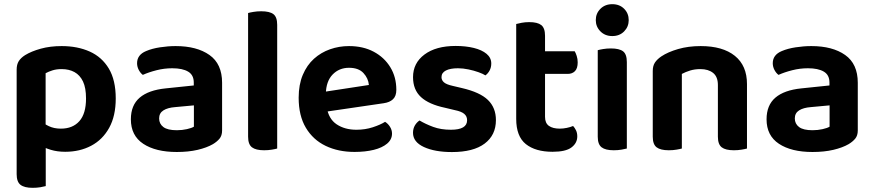

<svg xmlns="http://www.w3.org/2000/svg" viewBox="-20 -713 4189 920"><path d="M292.5 14.3Q362.4 14.3 417 -14.7Q471.7 -43.6 503.1 -100.4Q534.6 -157.3 534.6 -241.2Q534.6 -328.9 501.5 -384.4Q468.3 -439.8 409.9 -466Q351.4 -492.2 275.5 -492.2Q220.3 -492.2 175.2 -479.7Q130.1 -467.2 100.4 -448.9Q79.8 -435.9 69.8 -419.9Q59.8 -403.9 59.8 -379.3V-52.6H198.6V-362.2Q212.6 -369.9 231.7 -375.9Q250.7 -381.9 275.5 -381.9Q310.6 -381.9 336.8 -367.6Q363.1 -353.2 377.7 -322.6Q392.2 -292.1 392.2 -241.2Q392.2 -168.4 360.3 -132.5Q328.4 -96.6 271.6 -96.6Q238.5 -96.6 213.6 -108.7Q188.7 -120.9 170.7 -136V-17.1Q192.3 -4.7 223.2 4.8Q254.1 14.3 292.5 14.3ZM199.2 -88.9 59.8 -89.5V121.6Q59.8 158.4 78.4 172.7Q97 187 136.5 187Q156.4 187 173.3 184.2Q190.3 181.3 199.2 178.7Z M827.2 -89Q852.7 -89 875.6 -94.2Q898.5 -99.4 909.1 -106V-208.1L819.5 -199.8Q783.3 -197.1 762.9 -184Q742.5 -171 742.5 -145.5Q742.5 -119.7 762.8 -104.3Q783.1 -89 827.2 -89ZM821.6 -492.2Q923.1 -492.2 983.7 -449.5Q1044.2 -406.9 1044.2 -316.3V-87.9Q1044.2 -63.2 1031.8 -48.4Q1019.3 -33.6 1000.3 -22.3Q971.1 -5.4 927.1 5Q883.1 15.3 827.2 15.3Q725.9 15.3 666.5 -24Q607.1 -63.3 607.1 -141.2Q607.1 -208.9 649.3 -245Q691.5 -281.2 773.7 -289.5L908.5 -303.5V-317.6Q908.5 -353.8 881.5 -369.8Q854.4 -385.9 805.4 -385.9Q767 -385.9 730.2 -376.5Q693.4 -367.2 664.4 -354.2Q653.1 -362.5 644.9 -377.9Q636.8 -393.4 636.8 -410Q636.8 -450.5 680.3 -468.4Q708.6 -480.5 746.7 -486.3Q784.9 -492.2 821.6 -492.2Z M1168.8 -264 1308.2 -259.9V-1.3Q1299.3 1.3 1282.3 4.1Q1265.4 7 1245.5 7Q1206 7 1187.4 -7.1Q1168.8 -21.2 1168.8 -58.1ZM1308.2 -188.3 1168.8 -192V-650.6Q1177.8 -653.3 1194.9 -656.1Q1212 -659 1231.6 -659Q1272.1 -659 1290.1 -645.2Q1308.2 -631.4 1308.2 -593.9Z M1497.8 -171.4 1492.5 -266.8 1747.6 -305.8Q1744.9 -337.7 1721.5 -363Q1698.1 -388.2 1652.6 -388.2Q1605.1 -388.2 1573.8 -355.9Q1542.6 -323.6 1541.3 -263.7L1545.2 -200.8Q1554.2 -143.3 1593.1 -117.3Q1632 -91.3 1687.9 -91.3Q1729.9 -91.3 1766.5 -103.3Q1803.2 -115.3 1825.2 -129.3Q1839.5 -120.4 1848.9 -105.2Q1858.4 -90.1 1858.4 -72.9Q1858.4 -44.6 1834.9 -24.8Q1811.4 -5 1771 5Q1730.5 15 1678.6 15Q1601 15 1540.5 -14Q1480 -43 1445.6 -100.8Q1411.1 -158.6 1411.1 -244.6Q1411.1 -307.5 1430.9 -354.3Q1450.7 -401.1 1484.5 -431.5Q1518.3 -461.8 1561.6 -477Q1604.9 -492.2 1652.3 -492.2Q1719.9 -492.2 1770.6 -465.2Q1821.4 -438.2 1850.2 -391Q1879.1 -343.9 1879.1 -282.5Q1879.1 -252.6 1863.1 -237.5Q1847.2 -222.4 1818.6 -218.4Z M2356.3 -137.5Q2356.3 -65.6 2302.3 -25Q2248.4 15.6 2145.5 15.6Q2063.6 15.6 2011.3 -8.5Q1959 -32.7 1959 -76.5Q1959 -96.4 1967.8 -111.6Q1976.6 -126.7 1990.3 -135.7Q2018.6 -118.7 2055.6 -105Q2092.6 -91.3 2140.6 -91.3Q2218.2 -91.3 2218.2 -136.9Q2218.2 -156 2204.3 -167.5Q2190.4 -179.1 2160.4 -185.1L2112.4 -196.6Q2034.9 -212.9 1997 -248Q1959.1 -283.1 1959.1 -343.3Q1959.1 -410.9 2014 -451.8Q2068.8 -492.8 2163.4 -492.8Q2211.8 -492.8 2250.4 -483.3Q2289 -473.8 2311.5 -455Q2334 -436.2 2334 -409Q2334 -390 2326.1 -375.4Q2318.3 -360.8 2306 -351.8Q2294.7 -359.2 2272.9 -367Q2251.1 -374.9 2224.7 -380.4Q2198.4 -385.9 2174.4 -385.9Q2137.6 -385.9 2116.6 -375.2Q2095.5 -364.4 2095.5 -343.3Q2095.5 -328.6 2107.4 -318.4Q2119.2 -308.1 2149.3 -301.5L2193.2 -291.1Q2279.7 -271.1 2318 -234Q2356.3 -196.8 2356.3 -137.5Z M2453.5 -264H2591.6V-153.1Q2591.6 -123 2610.3 -109.8Q2629 -96.6 2662.4 -96.6Q2678.1 -96.6 2695.8 -100.2Q2713.5 -103.9 2726.1 -109.3Q2734.1 -100.7 2740.1 -88.4Q2746.1 -76.1 2746.1 -59.4Q2746.1 -27.5 2718.4 -6.6Q2690.8 14.3 2627.6 14.3Q2545.8 14.3 2499.6 -22.6Q2453.5 -59.6 2453.5 -143.4ZM2540 -358.9V-467.2H2733.8Q2738.8 -459.2 2743.4 -444.9Q2748.1 -430.7 2748.1 -414.1Q2748.1 -385.5 2735.1 -372.2Q2722.2 -358.9 2700.2 -358.9ZM2591.6 -238H2453.5V-598Q2462.4 -600.6 2479.5 -603.8Q2496.6 -607 2515.9 -607Q2555.4 -607 2573.5 -592.9Q2591.6 -578.7 2591.6 -541.9Z M2834.8 -616.6Q2834.8 -648.8 2857.1 -670.9Q2879.3 -693 2913.9 -693Q2948.7 -693 2970.7 -670.9Q2992.6 -648.8 2992.6 -616.6Q2992.6 -585 2970.7 -562.6Q2948.7 -540.2 2913.9 -540.2Q2879.3 -540.2 2857.1 -562.6Q2834.8 -585 2834.8 -616.6ZM2844.2 -264H2983.6V-1.3Q2974.6 1.3 2957.7 4.1Q2940.7 7 2920.8 7Q2881.3 7 2862.8 -7.1Q2844.2 -21.2 2844.2 -58.1ZM2983.6 -192H2844.2V-472.5Q2853.1 -475.2 2870.2 -478Q2887.3 -480.9 2907.2 -480.9Q2947.4 -480.9 2965.5 -467.1Q2983.6 -453.3 2983.6 -415.5Z M3559.3 -310.3V-214.9H3419.9V-305.6Q3419.9 -345.1 3397 -363.5Q3374.1 -381.9 3336.2 -381.9Q3309.4 -381.9 3287.3 -375.2Q3265.3 -368.5 3247.2 -358.8V-214.9H3107.8V-372.7Q3107.8 -397.6 3118.3 -413.4Q3128.8 -429.2 3149.1 -442.9Q3180.4 -463.8 3229.3 -478Q3278.3 -492.2 3337.6 -492.2Q3443.1 -492.2 3501.2 -445.4Q3559.3 -398.6 3559.3 -310.3ZM3107.8 -262H3247.2V-1.3Q3238.3 1.3 3221.3 4.1Q3204.4 7 3184.5 7Q3145 7 3126.4 -7.1Q3107.8 -21.2 3107.8 -58.1ZM3419.9 -262H3559.3V-1.3Q3550.3 1.3 3533.2 4.1Q3516.1 7 3496.6 7Q3456.7 7 3438.3 -7.1Q3419.9 -21.2 3419.9 -58.1Z M3873.2 -89Q3898.7 -89 3921.6 -94.2Q3944.5 -99.4 3955.1 -106V-208.1L3865.5 -199.8Q3829.3 -197.1 3808.9 -184Q3788.5 -171 3788.5 -145.5Q3788.5 -119.7 3808.8 -104.3Q3829.1 -89 3873.2 -89ZM3867.6 -492.2Q3969.1 -492.2 4029.7 -449.5Q4090.2 -406.9 4090.2 -316.3V-87.9Q4090.2 -63.2 4077.8 -48.4Q4065.3 -33.6 4046.3 -22.3Q4017.1 -5.4 3973.1 5Q3929.1 15.3 3873.2 15.3Q3771.9 15.3 3712.5 -24Q3653.1 -63.3 3653.1 -141.2Q3653.1 -208.9 3695.3 -245Q3737.5 -281.2 3819.7 -289.5L3954.5 -303.5V-317.6Q3954.5 -353.8 3927.5 -369.8Q3900.4 -385.9 3851.4 -385.9Q3813 -385.9 3776.2 -376.5Q3739.4 -367.2 3710.4 -354.2Q3699.1 -362.5 3690.9 -377.9Q3682.8 -393.4 3682.8 -410Q3682.8 -450.5 3726.3 -468.4Q3754.6 -480.5 3792.7 -486.3Q3830.9 -492.2 3867.6 -492.2Z"/></svg>

Font: Baloo Tamma 2
Style: Regular
Weight: 400
Designer: Divya Kowshik, Shuchita Grover and Ek Type
Foundry: Ek Type
Version: Version 1.700